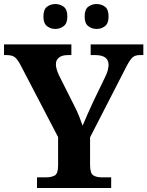

<svg xmlns="http://www.w3.org/2000/svg" viewBox="-20 -935 733 955"><path d="M164 0V-53H211Q235 -53 252 -62Q269 -71 269 -114V-253L84 -608Q69 -637 55.5 -649Q42 -661 13 -661H0V-714H335V-661H318Q288 -661 273 -648.5Q258 -636 258 -616Q258 -603 262.5 -588.5Q267 -574 273 -561L347 -414Q363 -383 373 -358Q383 -333 391 -310Q402 -336 415.5 -367Q429 -398 445 -432L503 -552Q514 -574 517 -589Q520 -604 520 -612Q520 -661 454 -661H431V-714H693V-661H674Q649 -661 635 -645.5Q621 -630 598 -583L428 -252V-115Q428 -72 444.5 -62.5Q461 -53 484 -53H533V0ZM461 -791Q437 -791 419 -804.8Q401 -818.6 401 -852.7Q401 -888 419 -901.5Q437 -915 461 -915Q484 -915 502 -901.7Q520 -888.4 520 -853Q520 -818.7 502 -804.8Q484 -791 461 -791ZM255 -791Q232 -791 214 -804.8Q196 -818.6 196 -852.7Q196 -888 214 -901.5Q232 -915 255 -915Q278 -915 296.5 -901.7Q315 -888.4 315 -853Q315 -818.7 296.5 -804.8Q278 -791 255 -791Z"/></svg>

Font: Noto Serif Vithkuqi
Style: Regular
Weight: 400
Version: Version 1.005